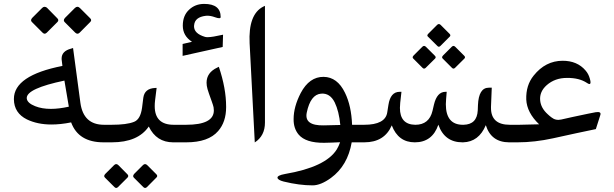

<svg xmlns="http://www.w3.org/2000/svg" viewBox="-20 -725 3130 978"><path d="M509.8 -89.4C439.9 -89.4 399.9 -126.5 389.6 -200.7L352.1 -480.5L342.8 -477.5C310.1 -469.2 293.9 -452.1 293.9 -427.2V-422.9C294.4 -418.5 295.4 -407.2 297.9 -389.2C133.3 -356.9 50.8 -300.8 50.8 -221.2V-219.2C51.3 -172.4 73.7 -138.2 117.2 -116.7C152.8 -99.6 194.3 -90.8 241.7 -90.8C272.5 -90.8 306.2 -94.2 342.3 -101.6C367.2 -33.7 422.4 0 507.3 0H527.3V-89.4ZM220.7 -684.1C216.3 -688.5 211.4 -690.4 207 -690.4C202.6 -690.4 198.7 -688.5 194.8 -684.6L144 -633.8C140.1 -629.4 138.2 -625.5 138.2 -622.1C138.2 -618.7 139.6 -615.7 142.6 -612.8L196.8 -558.6C200.2 -555.2 204.1 -553.2 207.5 -553.2C210.9 -553.2 214.8 -555.2 218.3 -558.6L272.5 -612.8C275.4 -615.7 276.9 -618.7 276.9 -622.1C276.9 -625.5 275.4 -628.4 272 -631.8ZM387.2 -684.1C382.8 -688.5 378.4 -690.4 374 -690.4C370.1 -690.4 366.2 -688.5 361.8 -684.6L311.5 -634.3C307.1 -629.9 305.2 -625.5 305.2 -621.6C305.2 -618.2 306.6 -615.2 309.6 -612.3L363.3 -558.6C367.2 -555.2 371.1 -553.2 374.5 -553.2C378.4 -553.2 382.3 -555.2 385.7 -558.6L439.5 -612.8C442.9 -616.2 444.3 -619.1 444.3 -622.1C444.3 -625.5 442.9 -628.4 439.5 -631.8ZM330.6 -181.6C297.4 -174.3 267.1 -170.4 239.3 -170.4C209 -170.4 182.1 -174.8 159.2 -184.1C133.3 -194.3 119.1 -207 116.7 -221.2C116.2 -222.7 116.2 -224.1 116.2 -225.6C116.2 -258.3 180.2 -287.6 308.1 -314.5Z M882.3 -89.4H864.7C800.3 -89.4 768.1 -121.1 768.1 -184.6C768.1 -193.8 768.6 -204.1 770 -214.4L777.8 -277.3L770.5 -276.9C734.4 -275.4 714.4 -258.8 710 -227.1L703.6 -176.3C698.2 -137.2 685.1 -113.3 663.1 -104.5C637.7 -94.2 599.6 -89.4 548.8 -89.4H502.9V0H549.3C638.7 0 701.2 -26.9 737.8 -80.6C763.7 -26.9 805.2 0 862.3 0H882.3ZM583.5 116.7C579.6 112.8 575.7 110.8 571.8 110.8C568.4 110.8 564.5 112.8 561 116.2L516.1 161.1C512.7 164.6 510.7 168.5 510.7 171.9C510.7 174.3 512.2 177.2 514.6 179.7L562.5 227.5C565.9 231 568.8 232.4 571.8 232.4C575.2 232.4 578.1 231 581.5 227.5L629.4 179.7C631.8 177.2 633.3 174.3 633.3 171.4C633.3 168.5 631.8 165.5 628.9 162.6ZM730.5 116.7C726.6 112.8 722.7 110.8 718.8 110.8C715.3 110.8 711.4 112.8 708 116.2L663.6 160.6C660.2 164.6 658.2 168.5 658.2 171.9C658.2 174.8 659.7 177.7 662.1 180.2L709.5 227.5C712.9 231 715.8 232.4 719.2 232.4C722.7 232.4 725.6 231 729 227.5L776.4 179.7C779.3 177.2 780.8 174.3 780.8 171.4C780.8 168.5 779.3 165.5 776.4 162.6Z M857.9 -89.4V0H928.7C1003.9 0 1058.1 -19 1091.3 -57.6C1118.2 -88.4 1131.8 -128.9 1131.8 -179.2V-181.6C1131.8 -243.7 1119.6 -311 1094.7 -384.8L1086.9 -380.9C1050.3 -363.8 1032.2 -337.9 1032.2 -303.7C1032.2 -293.5 1033.7 -282.7 1037.1 -271C1040 -260.3 1047.4 -239.3 1058.6 -208.5C1063.5 -195.3 1066.4 -185.1 1067.9 -178.7C1068.8 -173.3 1069.3 -168 1069.3 -162.6C1069.3 -113.8 1022.5 -89.4 928.2 -89.4ZM910.2 -501V-440.4L1114.3 -485.8L1116.2 -548.3C1079.6 -540 1053.7 -535.6 1037.6 -535.6C1032.2 -535.6 1027.8 -536.1 1024.4 -537.1C986.8 -548.3 968.3 -566.4 968.3 -591.3C968.3 -592.8 968.3 -594.7 968.8 -596.7C971.2 -624 990.7 -640.1 1028.3 -644.5C1030.8 -645 1033.2 -645 1035.6 -645C1047.4 -645 1060.5 -642.6 1075.2 -637.2C1084.5 -633.8 1091.3 -632.3 1096.2 -632.3C1101.6 -632.3 1104 -634.3 1104 -638.2C1104 -682.6 1076.2 -705.1 1020 -705.1C989.7 -705.1 963.9 -695.3 942.9 -675.3C921.9 -655.8 911.1 -628.9 911.1 -594.2C911.1 -559.6 926.8 -532.2 958 -512.2Z M1320.3 -690.9C1269.5 -664.6 1246.6 -602.5 1251.5 -504.4L1277.8 0.5C1312.5 -22 1329.6 -55.7 1329.6 -100.6V-695.3Z M1628.4 -333.5C1580.1 -334 1541 -306.6 1511.7 -251C1487.8 -204.6 1475.6 -160.6 1475.6 -118.7C1475.1 -86.4 1483.9 -60.1 1501.5 -39.1C1525.4 -11.2 1568.4 2.9 1630.9 2.4C1656.7 2 1684.1 1 1712.4 -0.5C1708 12.7 1702.1 24.9 1694.8 37.1C1657.2 96.2 1569.8 137.7 1432.6 161.1C1404.8 166 1391.6 172.9 1393.6 181.2C1395 188.5 1405.8 194.8 1424.8 199.7C1478.5 212.9 1527.8 219.2 1572.3 219.2C1600.1 219.2 1631.3 206.5 1666 181.2C1722.7 139.6 1757.8 79.1 1771.5 0H1837.9V-89.4H1773.4C1771 -153.3 1759.3 -207.5 1737.3 -252.4C1711.4 -306.2 1674.8 -333 1628.4 -333.5ZM1615.7 -248C1645.5 -250.5 1668.9 -235.8 1685.1 -203.1C1699.2 -173.8 1709 -135.7 1713.4 -88.4C1685.5 -87.9 1657.2 -86.9 1629.4 -86.4C1562.5 -85 1533.2 -106.4 1542.5 -151.4C1555.2 -212.9 1579.6 -245.1 1615.7 -248Z M2340.8 -89.4H2337.9C2279.8 -89.4 2251 -124.5 2251 -194.3C2251 -202.6 2251.5 -211.4 2252.4 -220.7L2255.4 -257.3H2249C2220.2 -257.3 2200.7 -235.4 2190.4 -191.9L2183.1 -160.6C2171.9 -113.3 2142.6 -89.4 2095.7 -89.4H2094.7C2043 -90.3 2017.1 -119.1 2017.1 -175.3C2017.1 -183.6 2017.6 -191.9 2018.6 -201.2L2024.9 -257.3H2015.6C1984.4 -257.3 1965.3 -234.9 1958.5 -190.4L1952.6 -152.8C1946.3 -110.4 1906.7 -89.4 1835 -89.4H1813.5V0H1835.4C1904.3 0 1950.7 -28.8 1975.6 -86.4C1997.6 -28.8 2036.6 0 2092.8 0C2152.3 0 2192.4 -29.8 2212.9 -89.8C2233.9 -29.8 2274.9 0 2335.9 0H2338.9C2392.1 -1.5 2430.7 -30.3 2454.6 -87.4C2472.7 -29.3 2512.2 0 2574.2 0H2594.2V-89.4H2576.7C2512.7 -89.4 2481 -118.2 2481 -175.3V-181.2L2484.9 -278.3H2469.7C2435.5 -278.3 2417 -248.5 2414.6 -189.5L2413.6 -163.1C2411.1 -114.7 2387.2 -90.3 2340.8 -89.4ZM2150.4 -485.8C2147 -489.3 2143.6 -491.2 2140.1 -491.2C2137.2 -491.2 2134.3 -489.7 2131.3 -486.8L2086.9 -442.4C2083.5 -439 2082 -436 2082 -433.1C2082 -430.7 2083 -428.7 2085 -426.8L2132.8 -378.9C2135.3 -376.5 2137.7 -375.5 2140.1 -375.5C2143.1 -375.5 2146 -377 2148.4 -379.4L2196.3 -426.8C2198.2 -429.2 2199.2 -431.2 2199.2 -433.1C2199.2 -435.5 2198.2 -438 2195.8 -440.4ZM2299.8 -485.8C2296.4 -489.3 2293 -491.2 2290 -491.2C2287.1 -491.2 2284.2 -489.7 2281.2 -486.8L2236.8 -442.4C2233.4 -439 2231.9 -436 2231.9 -433.1C2231.9 -430.7 2232.9 -428.7 2234.9 -426.8L2282.7 -378.9C2285.2 -376.5 2287.6 -375.5 2290 -375.5C2292.5 -375.5 2295.4 -377 2297.9 -379.4L2345.7 -426.8C2347.7 -429.2 2348.6 -431.2 2348.6 -433.1C2348.6 -435.5 2347.7 -438 2345.2 -440.4ZM2224.6 -598.1C2221.7 -601.1 2218.8 -602.5 2215.3 -602.5C2212.4 -602.5 2209.5 -601.1 2206.5 -598.1L2162.1 -553.7C2158.7 -550.3 2156.7 -547.4 2156.7 -544.4C2156.7 -542 2157.7 -540 2160.2 -538.1L2208 -490.7C2210.4 -488.3 2212.9 -486.8 2215.3 -486.8C2217.8 -486.8 2220.7 -488.3 2223.1 -490.7L2271 -538.6C2272.9 -540.5 2273.9 -542.5 2273.9 -544.9C2273.9 -547.4 2272.9 -549.8 2270.5 -552.2Z M2616.2 0C2674.3 0 2734.4 -6.8 2796.9 -20.5C2882.8 -39.6 2955.6 -55.2 3015.1 -67.4L3038.1 -139.6C3042 -151.9 3033.7 -156.7 3013.7 -153.3C3001.5 -151.4 2962.4 -143.1 2895.5 -128.9C2878.4 -125 2859.4 -120.6 2838.9 -116.2C2819.8 -111.8 2803.2 -115.7 2789.1 -127C2782.2 -132.3 2775.9 -137.2 2770.5 -142.6C2746.6 -164.1 2733.4 -188 2731.4 -214.8C2729 -243.7 2740.2 -269.5 2765.1 -291.5C2793 -315.9 2827.1 -328.1 2867.7 -328.1C2910.2 -328.6 2943.8 -319.8 2969.7 -302.7C2987.3 -290.5 2992.2 -297.9 2984.4 -324.7C2980 -340.8 2972.7 -354.5 2962.4 -366.2C2934.6 -398.9 2895.5 -415.5 2846.2 -415.5C2787.6 -415.5 2738.3 -390.1 2698.2 -339.8C2671.4 -306.6 2659.2 -266.1 2660.6 -218.3C2662.6 -173.8 2684.6 -131.3 2726.1 -91.8L2625.5 -89.4H2569.8V0H2616.2Z"/></svg>

Font: Gandom
Style: Regular
Weight: 400
Foundry: DejaVu fonts team - Redesigned by Saber Rastikerdar - Based on Samim Font
Version: Version 0.8